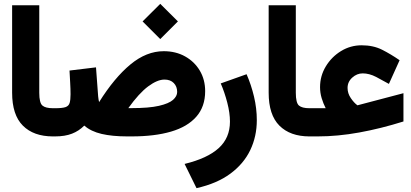

<svg xmlns="http://www.w3.org/2000/svg" viewBox="-20 -709 2136 998"><path d="M267.1 0H254.9Q154.8 0 98.9 -55.9Q43 -111.8 43 -227.1V-681.6H184.1V-226.6Q184.1 -174.8 200.2 -160.6Q216.3 -146.5 254.9 -146.5H267.1Z M721.2 -597.7 813 -689 904.8 -597.7 813 -505.9ZM495.1 -178.2Q574.7 -305.2 658 -374Q741.2 -442.9 831.1 -442.9Q893.6 -442.9 942.1 -415.8Q990.7 -388.7 1018.6 -341.8Q1046.4 -294.9 1046.4 -235.4Q1046.4 -154.3 1000.2 -102.1Q954.1 -49.8 868.9 -24.9Q783.7 0 665.5 0H640.6Q563.5 0 508.1 -12.9Q452.6 -25.9 418 -56.2Q390.6 -28.3 354.2 -14.2Q317.9 0 267.1 0H247.6L248 -146.5H267.1Q304.2 -146.5 320.8 -152.3Q337.4 -158.2 342 -174.1Q346.7 -189.9 346.7 -218.8Q346.7 -247.1 344.7 -280.3Q342.8 -313.5 341.3 -342.3L479 -358.9L490.2 -208Q491.2 -198.7 492.4 -191.2Q493.7 -183.6 495.1 -178.2ZM663.6 -147Q754.4 -147 806.2 -158.9Q857.9 -170.9 879.4 -189.9Q900.9 -209 900.9 -231Q900.9 -259.3 883.3 -277.3Q865.7 -295.4 835 -295.4Q797.9 -295.4 750.2 -260Q702.6 -224.6 647 -147Z M1261.7 -323.2Q1285.6 -268.6 1300.3 -207Q1314.9 -145.5 1314.9 -84.5Q1314.9 0 1280.8 71.3Q1246.6 142.6 1177.2 193.8Q1107.9 245.1 1001.5 269L939.5 143.1Q1058.1 114.3 1116.7 61Q1175.3 7.8 1175.3 -76.7Q1175.3 -121.6 1161.4 -175.3Q1147.5 -229 1127.4 -275.4Z M1600.6 0H1588.4Q1488.3 0 1432.4 -55.9Q1376.5 -111.8 1376.5 -227.1V-681.6H1517.6V-226.6Q1517.6 -174.8 1533.7 -160.6Q1549.8 -146.5 1588.4 -146.5H1600.6Z M1643.6 -255.9Q1643.6 -314.5 1673.6 -364Q1703.6 -413.6 1752.7 -443.6Q1801.8 -473.6 1859.9 -473.6Q1919.9 -473.6 1965.6 -450.7Q2011.2 -427.7 2057.1 -396L2001.5 -272.9Q1970.7 -290.5 1935.1 -309.1Q1899.4 -327.6 1865.2 -327.6Q1835.4 -327.6 1811 -305.7Q1786.6 -283.7 1786.6 -252Q1786.6 -223.6 1803.5 -199Q1820.3 -174.3 1837.9 -161.6Q1839.8 -162.1 1841.8 -162.6L2077.1 -224.6V-77.6Q1959 -40.5 1847.2 -20.3Q1735.4 0 1632.3 0H1581.1V-146.5H1672.9Q1660.2 -171.4 1651.9 -199Q1643.6 -226.6 1643.6 -255.9Z"/></svg>

Font: Vazir Black FD-WOL
Style: Black-FD-WOL
Weight: 900
Designer: Saber Rastikerdar
Foundry: Saber Rastikerdar
Version: Version 30.0.0